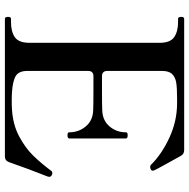

<svg xmlns="http://www.w3.org/2000/svg" viewBox="-14 -759 773 785"><g transform="rotate(90 372.5 -366.5)"><path d="M703 -181Q703 -177 698 -165Q673 -103 643 -17Q637 0 619 0H57Q49 0 49 -13Q49 -25 57 -25H70Q110 -25 132.5 -41Q155 -57 155 -100V-633Q155 -676 132 -692Q109 -708 70 -708H57Q49 -708 49 -721Q49 -733 57 -733H593Q611 -733 618 -718Q673 -620 677 -609Q678 -607 678 -604Q678 -599 671 -596Q668 -594 663 -594Q657 -594 654 -597Q611 -641 543 -672.5Q475 -704 402 -704H381Q340 -704 318 -700.5Q296 -697 283 -684Q270 -671 270 -642V-418Q270 -408 275.5 -402.5Q281 -397 291 -397H353Q411 -397 430 -398Q472 -399 496.5 -427.5Q521 -456 521 -495Q521 -499 524 -500.5Q527 -502 533 -502Q546 -502 546 -495V-263Q546 -256 533 -256Q527 -256 524 -257.5Q521 -259 521 -263Q521 -302 496.5 -331Q472 -360 430 -361Q411 -362 353 -362H291Q281 -362 275.5 -356.5Q270 -351 270 -341V-92Q270 -57 290.5 -44.5Q311 -32 357 -29Q369 -28 393 -28Q415 -28 428 -29Q490 -33 537 -58Q584 -83 615 -114.5Q646 -146 679 -190Q682 -194 688 -194Q691 -194 695 -192Q703 -189 703 -181Z"/></g></svg>

Font: Shippori Mincho B1 SemiBold
Style: Regular
Weight: 600
Designer: FONTDASU
Foundry: FONTDASU / Google Inc. / but / Adobe
Version: Version 3.110; ttfautohint (v1.8.3)